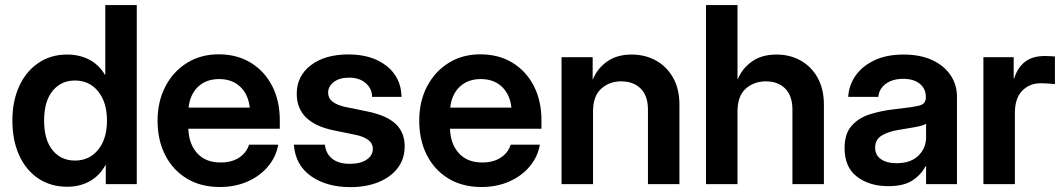

<svg xmlns="http://www.w3.org/2000/svg" viewBox="-20 -748 4321 780"><path d="M253.4 10.7Q186 10.7 135.7 -22.9Q85.4 -56.6 57.9 -117.2Q30.3 -177.7 30.3 -258.3Q30.3 -337.4 58.1 -397.9Q85.9 -458.5 136.2 -492.4Q186.5 -526.4 252.4 -526.4Q302.7 -526.4 342.3 -505.9Q381.8 -485.4 406.2 -444.3H407.7V-727.5H535.6V0H409.7V-77.1H408.2Q384.3 -33.7 344 -11.5Q303.7 10.7 253.4 10.7ZM284.2 -95.7Q343.3 -95.7 378.9 -139.9Q414.6 -184.1 414.6 -258.3Q414.6 -332 378.9 -376.5Q343.3 -420.9 284.2 -420.9Q228 -420.9 193.6 -378.7Q159.2 -336.4 159.2 -258.3Q159.2 -179.7 193.6 -137.7Q228 -95.7 284.2 -95.7Z M873 11.7Q795.4 11.7 738.5 -22.9Q681.6 -57.6 650.9 -118.4Q620.1 -179.2 620.1 -257.3Q620.1 -335.9 651.9 -396.7Q683.6 -457.5 739.5 -492.4Q795.4 -527.3 868.2 -527.3Q942.9 -527.3 998.8 -493.2Q1054.7 -459 1085.7 -398.7Q1116.7 -338.4 1116.7 -259.3V-225.1H745.1Q747.1 -163.1 781.2 -125.5Q815.4 -87.9 876 -87.9Q921.4 -87.9 951.4 -107.7Q981.4 -127.4 991.7 -160.2H1110.4Q1101.1 -109.4 1067.9 -70.6Q1034.7 -31.7 984.4 -10Q934.1 11.7 873 11.7ZM746.1 -311H994.6Q988.8 -364.7 955.8 -395.8Q922.9 -426.8 870.1 -426.8Q817.9 -426.8 784.9 -395.8Q752 -364.7 746.1 -311Z M1611.3 -354.5H1491.7Q1491.2 -388.2 1465.6 -410.4Q1439.9 -432.6 1398.9 -432.6Q1358.9 -432.6 1335.9 -414.8Q1313 -397 1313 -371.6Q1313 -349.1 1330.8 -335.2Q1348.6 -321.3 1380.4 -314L1474.1 -294.9Q1551.3 -278.8 1587.6 -244.4Q1624 -210 1624 -153.3Q1624 -102.5 1595.7 -65.4Q1567.4 -28.3 1517.6 -8.1Q1467.8 12.2 1403.3 12.2Q1307.6 12.2 1243.9 -32.2Q1180.2 -76.7 1173.8 -160.2H1299.8Q1304.2 -123 1330.1 -102.8Q1356 -82.5 1400.9 -82.5Q1444.8 -82.5 1469.7 -99.6Q1494.6 -116.7 1494.6 -143.1Q1494.6 -165.5 1476.1 -179.4Q1457.5 -193.4 1424.8 -200.2L1336.4 -218.3Q1185.5 -249 1185.5 -367.2Q1185.5 -439 1242.7 -482.9Q1299.8 -526.9 1396 -526.9Q1490.7 -526.9 1550 -480.5Q1609.4 -434.1 1611.3 -354.5Z M1936 11.7Q1858.4 11.7 1801.5 -22.9Q1744.6 -57.6 1713.9 -118.4Q1683.1 -179.2 1683.1 -257.3Q1683.1 -335.9 1714.8 -396.7Q1746.6 -457.5 1802.5 -492.4Q1858.4 -527.3 1931.2 -527.3Q2005.9 -527.3 2061.8 -493.2Q2117.7 -459 2148.7 -398.7Q2179.7 -338.4 2179.7 -259.3V-225.1H1808.1Q1810.1 -163.1 1844.2 -125.5Q1878.4 -87.9 1939 -87.9Q1984.4 -87.9 2014.4 -107.7Q2044.4 -127.4 2054.7 -160.2H2173.3Q2164.1 -109.4 2130.9 -70.6Q2097.7 -31.7 2047.4 -10Q1997.1 11.7 1936 11.7ZM1809.1 -311H2057.6Q2051.8 -364.7 2018.8 -395.8Q1985.8 -426.8 1933.1 -426.8Q1880.9 -426.8 1847.9 -395.8Q1814.9 -364.7 1809.1 -311Z M2389.2 -294.9V0H2261.2V-515.6H2387.7V-425.3L2389.2 -426.8Q2406.7 -469.7 2446.3 -498Q2485.8 -526.4 2546.4 -526.4Q2600.6 -526.4 2644.5 -502.2Q2688.5 -478 2714.4 -432.4Q2740.2 -386.7 2740.2 -322.3V0H2612.3V-302.7Q2612.3 -358.9 2582.8 -388.2Q2553.2 -417.5 2503.4 -417.5Q2455.6 -417.5 2422.4 -387.7Q2389.2 -357.9 2389.2 -294.9Z M2976.1 -294.9V0H2848.1V-727.5H2976.1V-426.8H2977.5Q2995.1 -469.7 3034.7 -498Q3074.2 -526.4 3134.8 -526.4Q3189 -526.4 3232.4 -502.2Q3275.9 -478 3301.5 -432.4Q3327.1 -386.7 3327.1 -322.3V0H3199.2V-302.7Q3199.2 -358.9 3169.9 -388.2Q3140.6 -417.5 3091.3 -417.5Q3043 -417.5 3009.5 -387.7Q2976.1 -357.9 2976.1 -294.9Z M3588.9 8.3Q3511.7 8.3 3461.4 -30.3Q3411.1 -68.8 3411.1 -146Q3411.1 -204.6 3439.5 -236.8Q3467.8 -269 3513.9 -283.7Q3560.1 -298.3 3613.3 -304.2Q3684.6 -312 3712.9 -318.6Q3741.2 -325.2 3741.2 -351.6V-355Q3741.2 -387.2 3716.8 -407.5Q3692.4 -427.7 3649.4 -427.7Q3605.5 -427.7 3578.1 -407.2Q3550.8 -386.7 3548.3 -354.5H3425.8Q3428.7 -402.3 3456.1 -441.2Q3483.4 -480 3532.7 -503.2Q3582 -526.4 3650.9 -526.4Q3717.8 -526.4 3766.4 -504.2Q3814.9 -481.9 3841.3 -443.1Q3867.7 -404.3 3867.7 -354.5V0H3742.2V-72.8H3740.2Q3721.7 -37.6 3686.3 -14.6Q3650.9 8.3 3588.9 8.3ZM3621.6 -85Q3679.7 -85 3710.9 -115.5Q3742.2 -146 3742.2 -190.4V-245.1Q3730.5 -237.8 3699.2 -231.9Q3668 -226.1 3630.4 -220.2Q3591.8 -214.4 3563.5 -198.2Q3535.2 -182.1 3535.2 -147.9Q3535.2 -118.2 3558.6 -101.6Q3582 -85 3621.6 -85Z M3975.1 0V-515.6H4098.1V-429.7H4100.1Q4114.3 -474.1 4144.5 -497.3Q4174.8 -520.5 4225.1 -520.5Q4237.3 -520.5 4247.6 -519.8Q4257.8 -519 4265.6 -518.6V-406.2Q4258.3 -407.2 4241.5 -408.4Q4224.6 -409.7 4206.5 -409.7Q4162.6 -409.7 4132.8 -379.4Q4103 -349.1 4103 -289.1V0Z"/></svg>

Font: Inter Display Semi Bold
Style: Regular
Weight: 600
Designer: Rasmus Andersson
Foundry: rsms
Version: Version 4.000;git-37864ae